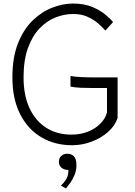

<svg xmlns="http://www.w3.org/2000/svg" viewBox="-20 -805 764 1084"><path d="M387 15Q290 15 213.8 -29.8Q137.5 -74.5 93.8 -160.2Q50 -246 50 -368Q50 -481.5 81.8 -561Q113.5 -640.5 165 -690Q216.5 -739.5 276.2 -762.2Q336 -785 392 -785Q455 -785 500.8 -765.8Q546.5 -746.5 575.8 -721.8Q605 -697 618.5 -680.5L575 -632.5Q558 -652 532.8 -673.8Q507.5 -695.5 473 -710.8Q438.5 -726 392.5 -726Q343 -726 293.5 -706.5Q244 -687 203.2 -644.5Q162.5 -602 137.8 -533.8Q113 -465.5 113 -368Q113 -266.5 146.8 -194.2Q180.5 -122 241.2 -83.5Q302 -45 383 -45Q435.5 -45 477.5 -62Q519.5 -79 547.2 -107.5Q575 -136 584 -170V-308H508Q471.5 -308 436.5 -309.5Q401.5 -311 378 -316V-376Q401.5 -371.5 438 -369.8Q474.5 -368 512 -368H644V-140Q630 -95.5 590.5 -60.5Q551 -25.5 497.2 -5.2Q443.5 15 387 15ZM352.5 259 324 243Q340.5 227.5 353.2 207.8Q366 188 366.5 154.5Q342 154.5 327.2 141.8Q312.5 129 312.5 109Q312.5 87.5 326 75.2Q339.5 63 360 63Q384 63 397.8 77.8Q411.5 92.5 411.5 127Q411.5 157.5 401 182.8Q390.5 208 376.8 227.2Q363 246.5 352.5 259Z"/></svg>

Font: Junction Light
Style: Regular
Weight: 300
Designer: Caroline Hadilaksono
Foundry: Caroline Hadilaksono, Tyler Finck, The League of Moveable Type
Version: Version 2.000; ttfautohint (v1.8.3)